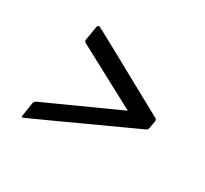

<svg xmlns="http://www.w3.org/2000/svg" viewBox="-103 -701 806 756"><g transform="rotate(30 300.0 -323.5)"><path d="M70 -92Q66 -92 66 -97L76 -161Q78 -170 87 -174L416 -323L139 -471Q133 -475 133 -482L144 -546Q146 -555 153 -555Q156 -555 525 -352Q530 -349 530 -341L524 -307Q523 -299 515 -295Q73 -92 70 -92Z"/></g></svg>

Font: YamahaIndonesia935. App
Style: Italic
Weight: 400
Italic angle: -10°
Designer: Dalton Maag Ltd
Foundry: Dalton Maag Ltd
Version: Version 1.002; January 01, 2024; Regular/Italic